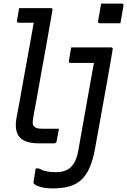

<svg xmlns="http://www.w3.org/2000/svg" viewBox="-20 -795 705 1065"><path d="M86 -750Q99 -750 117 -750Q135 -750 155.5 -750Q176 -750 196.5 -750Q217 -750 234 -750Q251 -750 262 -750Q266 -750 268 -748.5Q270 -747 271 -745Q272 -743 271 -739Q263 -693 252.5 -633Q242 -573 230 -506.5Q218 -440 206 -374Q194 -308 183.5 -248Q173 -188 164 -142Q161 -124 161.5 -113Q162 -102 168 -95Q175 -87 186 -84Q197 -81 215 -81Q232 -81 244.5 -81Q257 -81 267.5 -81Q278 -81 291 -81H307Q304 -64 300.5 -46.5Q297 -29 294 -11Q294 -7 292 -5Q290 -3 287.5 -1.5Q285 0 281 0Q273 0 260 0Q247 0 230 0Q213 0 193 0Q144 0 114 -15Q84 -30 73.5 -61Q63 -92 71 -138Q79 -178 88.5 -231.5Q98 -285 108.5 -344Q119 -403 130 -462.5Q141 -522 150.5 -575.5Q160 -629 167 -669H153Q141 -669 129 -669Q117 -669 106 -669Q95 -669 83 -669Q78 -669 75.5 -672Q73 -675 74 -680Q77 -697 80 -714.5Q83 -732 86 -750ZM596 -532Q600 -532 602 -530.5Q604 -529 605 -526.5Q606 -524 605 -521Q597 -472 588 -421Q579 -370 569.5 -316.5Q560 -263 549.5 -206Q539 -149 528.5 -88.5Q518 -28 506 35Q495 94 477 135Q459 176 432 201.5Q405 227 366 238.5Q327 250 274 250Q231 250 203 241.5Q175 233 167 222Q166 220 165.5 218.5Q165 217 166 214Q169 194 172 176.5Q175 159 178 139H194Q217 151 238.5 155.5Q260 160 290 160Q315 160 336 153.5Q357 147 372 133Q382 123 390 110.5Q398 98 404 80.5Q410 63 414 42Q427 -32 438.5 -96.5Q450 -161 460.5 -220.5Q471 -280 481 -335.5Q491 -391 501 -446H489Q477 -446 462 -446Q447 -446 430.5 -446Q414 -446 399 -446Q384 -446 371 -446Q366 -446 363.5 -449Q361 -452 362 -457Q365 -476 368.5 -494.5Q372 -513 375 -532Q395 -532 417.5 -532Q440 -532 467 -532Q494 -532 526 -532Q558 -532 596 -532ZM541 -775Q555 -775 569.5 -775Q584 -775 598.5 -775Q613 -775 627.5 -775Q642 -775 656 -775Q661 -775 663.5 -772Q666 -769 665 -764L648 -666Q634 -666 619.5 -666Q605 -666 590 -666Q575 -666 561 -666Q547 -666 533 -666Q530 -666 527.5 -667.5Q525 -669 524 -671.5Q523 -674 524 -677Z"/></svg>

Font: Rec Mono Linear
Style: Italic
Weight: 400
Italic angle: -10°
Monospace: yes
Version: Version 1.085; ttfautohint (v1.8.4.7-5d5b)